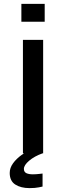

<svg xmlns="http://www.w3.org/2000/svg" viewBox="-20 -789 340 988"><path d="M98 0V-584H202V0ZM90 -677V-769H210V-677ZM132 179Q87 179 58.5 160.5Q30 142 30 101Q30 75 47 51.5Q64 28 90.5 9Q117 -10 145 -21L199 0Q157 15 130 38Q103 61 103 80Q103 96 115.5 102Q128 108 149 108Q165 108 182 106Q199 104 199 104V171Q199 171 180 175Q161 179 132 179Z"/></svg>

Font: Ruda SemiBold
Style: Regular
Weight: 600
Designer: Mariela Monsalve and Angelina Sanchez
Foundry: Mariela Monsalve and Angelina Sanchez
Version: Version 2.001